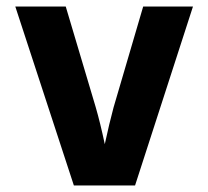

<svg xmlns="http://www.w3.org/2000/svg" viewBox="-20 -570 640 590"><path d="M207 0 27 -550H182L274 -241Q288 -193 302 -127Q316 -192 329 -240L420 -550H573L395 0Z"/></svg>

Font: JetBrains Mono Extra Bold
Style: Regular
Weight: 800
Monospace: yes
Designer: Philipp Nurullin, Konstantin Bulenkov
Foundry: JetBrains
Version: 2.002